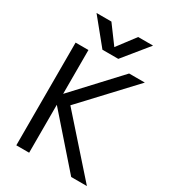

<svg xmlns="http://www.w3.org/2000/svg" viewBox="-226 -1072 1062 1189"><g transform="rotate(30 305.0 -477.0)"><path d="M403.3 -956.1H509.8L364.3 -777.3H251L105.5 -956.1H211.9L306.6 -828.1ZM176.8 -418.9 467.8 -732.4H580.1L251 -379.9L589.8 2H477.5L176.8 -340.8V2H85V-732.4H176.8Z"/></g></svg>

Font: irohakakuC Regular
Style: Regular
Weight: 400
Designer: [Source Han Sans]
Ryoko NISHIZUKA Ë•øÂ°öÊ∂ºÂ≠ê (kana & ideographs); Paul D. Hunt (Latin, Greek & Cyrillic); Wenlong ZHAN
Version: Version 1.001.20160904